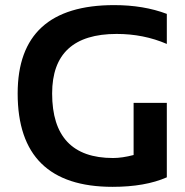

<svg xmlns="http://www.w3.org/2000/svg" viewBox="-20 -723 719 748"><path d="M629.9 -32.2Q545.4 4.9 418.5 4.9Q48.8 4.9 48.8 -358.9Q48.8 -703.1 424.8 -703.1Q539.6 -703.1 629.9 -668.9V-551.8Q539.6 -590.8 434.6 -590.8Q183.1 -590.8 183.1 -358.9Q183.1 -107.4 420.4 -107.4Q455.6 -107.4 500.5 -119.1V-322.3H629.9Z"/></svg>

Font: Voltera
Style: Bold
Weight: 700
Designer: Bernd Montag
Version: Version 1.301